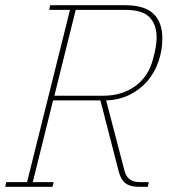

<svg xmlns="http://www.w3.org/2000/svg" viewBox="-23 -718 671 738"><path d="M1 -18H81L246 -680H166L170 -698H457Q532 -698 566.5 -665.5Q601 -633 601 -570Q601 -525 586.5 -482.5Q572 -440 544.5 -407.5Q517 -375 477 -354.5Q437 -334 385 -332L456 -60Q468 -18 513 -18H549L545 0H509Q477 0 459 -14Q441 -28 433 -60L363 -332H181L103 -18H183L179 0H-3ZM186 -350H374Q446 -350 497.5 -387.5Q549 -425 566 -494Q571 -512 575 -533.5Q579 -555 579 -574Q579 -623 552 -651.5Q525 -680 459 -680H268Z"/></svg>

Font: IBM Plex Serif Thin
Style: Italic
Weight: 100
Italic angle: -14°
Designer: Mike Abbink, Paul van der Laan, Pieter van Rosmalen
Foundry: Bold Monday
Version: Version 3.001